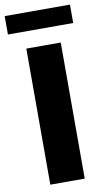

<svg xmlns="http://www.w3.org/2000/svg" viewBox="-103 -911 522 956"><g transform="rotate(-10 158.0 -433.0)"><path d="M71 0V-688H245V0ZM-7 -773V-866H323V-773Z"/></g></svg>

Font: Saira Thin
Style: Bold
Weight: 700
Version: Version 1.101